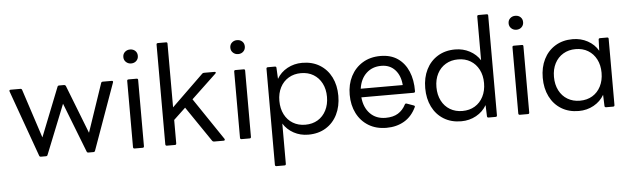

<svg xmlns="http://www.w3.org/2000/svg" viewBox="-55 -965 4594 1398"><g transform="rotate(-5 2241.5 -266.0)"><path d="M212 0Q203 0 200 -8L26 -493Q23 -505 35 -505H106Q115 -505 118 -497L235 -139L377 -497Q380 -505 389 -505H426Q434 -505 438 -497L576 -143L696 -497Q699 -505 708 -505H773Q786 -505 782 -493L608 -8Q605 0 596 0H559Q550 0 547 -8L406 -370L261 -8Q258 0 249 0Z M926 -619Q904 -619 888.5 -633.5Q873 -648 873 -670Q873 -693 888.5 -707Q904 -721 926 -721Q949 -721 964 -707Q979 -693 979 -670Q979 -648 964 -633.5Q949 -619 926 -619ZM897 0Q886 0 886 -11V-495Q886 -505 897 -505H956Q966 -505 966 -495V-11Q966 0 956 0Z M1133 0Q1122 0 1122 -11V-740Q1122 -750 1133 -750H1192Q1202 -750 1202 -740V-274L1435 -500Q1440 -505 1448 -505H1525Q1532 -505 1533.5 -501Q1535 -497 1530 -492L1348 -320L1555 -13Q1558 -8 1556 -4Q1554 0 1548 0H1477Q1469 0 1464 -7L1289 -264L1202 -182V-11Q1202 0 1192 0Z M1708 -619Q1686 -619 1670.5 -633.5Q1655 -648 1655 -670Q1655 -693 1670.5 -707Q1686 -721 1708 -721Q1731 -721 1746 -707Q1761 -693 1761 -670Q1761 -648 1746 -633.5Q1731 -619 1708 -619ZM1679 0Q1668 0 1668 -11V-495Q1668 -505 1679 -505H1738Q1748 -505 1748 -495V-11Q1748 0 1738 0Z M1915 218Q1904 218 1904 207V-495Q1904 -505 1915 -505H1966Q1977 -505 1977 -495L1981 -414Q2008 -461 2057.5 -488Q2107 -515 2166 -515Q2240 -515 2294.5 -481.5Q2349 -448 2378.5 -389Q2408 -330 2408 -253Q2408 -176 2378.5 -116.5Q2349 -57 2294.5 -23.5Q2240 10 2166 10Q2108 10 2060 -16Q2012 -42 1984 -87V207Q1984 218 1974 218ZM2151 -64Q2203 -64 2242 -87.5Q2281 -111 2303 -154Q2325 -197 2325 -253Q2325 -309 2303 -351.5Q2281 -394 2242 -417.5Q2203 -441 2151 -441Q2100 -441 2060.5 -417.5Q2021 -394 1999 -351.5Q1977 -309 1977 -253Q1977 -197 1999 -154Q2021 -111 2060.5 -87.5Q2100 -64 2151 -64Z M2738 10Q2662 10 2606.5 -24Q2551 -58 2521 -117.5Q2491 -177 2491 -253Q2491 -329 2521.5 -388Q2552 -447 2607.5 -481Q2663 -515 2738 -515Q2813 -515 2864 -480Q2915 -445 2941.5 -382.5Q2968 -320 2967 -238Q2967 -227 2956 -227H2574Q2581 -152 2624.5 -107.5Q2668 -63 2738 -63Q2793 -63 2828.5 -85Q2864 -107 2885 -148Q2889 -156 2899 -153L2949 -135Q2960 -131 2955 -122Q2923 -55 2867 -22.5Q2811 10 2738 10ZM2738 -443Q2672 -443 2628.5 -402Q2585 -361 2575 -290H2882Q2877 -359 2839 -401Q2801 -443 2738 -443Z M3284 10Q3211 10 3156.5 -23.5Q3102 -57 3072.5 -116.5Q3043 -176 3043 -253Q3043 -330 3072.5 -389Q3102 -448 3156.5 -481.5Q3211 -515 3284 -515Q3342 -515 3390 -489.5Q3438 -464 3466 -420V-740Q3466 -750 3477 -750H3536Q3546 -750 3546 -740V-11Q3546 0 3536 0H3484Q3473 0 3473 -11L3470 -92Q3443 -45 3393.5 -17.5Q3344 10 3284 10ZM3299 -64Q3351 -64 3390 -87.5Q3429 -111 3451 -154Q3473 -197 3473 -253Q3473 -309 3451 -351.5Q3429 -394 3390 -417.5Q3351 -441 3299 -441Q3248 -441 3208.5 -417.5Q3169 -394 3147 -351.5Q3125 -309 3125 -253Q3125 -197 3147 -154Q3169 -111 3208.5 -87.5Q3248 -64 3299 -64Z M3742 -619Q3720 -619 3704.5 -633.5Q3689 -648 3689 -670Q3689 -693 3704.5 -707Q3720 -721 3742 -721Q3765 -721 3780 -707Q3795 -693 3795 -670Q3795 -648 3780 -633.5Q3765 -619 3742 -619ZM3713 0Q3702 0 3702 -11V-495Q3702 -505 3713 -505H3772Q3782 -505 3782 -495V-11Q3782 0 3772 0Z M4143 10Q4070 10 4015.5 -23.5Q3961 -57 3931.5 -116.5Q3902 -176 3902 -253Q3902 -330 3931.5 -389Q3961 -448 4015.5 -481.5Q4070 -515 4143 -515Q4203 -515 4252.5 -488Q4302 -461 4329 -414L4332 -495Q4332 -505 4343 -505H4395Q4405 -505 4405 -495V-11Q4405 0 4395 0H4343Q4332 0 4332 -11L4329 -92Q4302 -45 4252.5 -17.5Q4203 10 4143 10ZM4158 -64Q4210 -64 4249 -87.5Q4288 -111 4310 -154Q4332 -197 4332 -253Q4332 -309 4310 -351.5Q4288 -394 4249 -417.5Q4210 -441 4158 -441Q4107 -441 4067.5 -417.5Q4028 -394 4006 -351.5Q3984 -309 3984 -253Q3984 -197 4006 -154Q4028 -111 4067.5 -87.5Q4107 -64 4158 -64Z"/></g></svg>

Font: LINE Seed Sans App
Style: Regular
Weight: 400
Designer: LINE VX Design & Dalton Maag Ltd & Sandoll Inc
Foundry: Dalton Maag Ltd
Version: Version 1.003